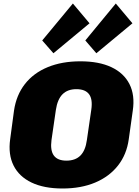

<svg xmlns="http://www.w3.org/2000/svg" viewBox="-20 -1063 793 1096"><path d="M337 13Q231 13 160 -21Q89 -55 57.5 -118Q26 -181 38 -268L60 -432Q73 -520 122 -583Q171 -646 252 -679.5Q333 -713 439 -713Q545 -713 616 -679.5Q687 -646 719 -583Q751 -520 738 -432L715 -268Q703 -181 653.5 -118Q604 -55 523.5 -21Q443 13 337 13ZM359 -146Q410 -146 439 -175Q468 -204 476 -264L501 -436Q510 -496 488.5 -525Q467 -554 416 -554Q366 -554 337 -525Q308 -496 299 -436L274 -264Q266 -204 287.5 -175Q309 -146 359 -146ZM491 -930 285 -759 221 -832 396 -1043ZM736 -930 530 -759 467 -832 641 -1043Z"/></svg>

Font: Pathway Extreme SemiCondensed Black
Style: Italic
Weight: 900
Width: 4
Italic angle: -8°
Version: Version 1.001;gftools[0.9.26]